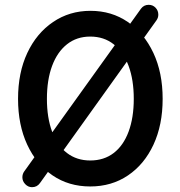

<svg xmlns="http://www.w3.org/2000/svg" viewBox="-20 -760 750 798"><path d="M355 15Q266 15 198.5 -31Q131 -77 93 -159Q55 -241 55 -349Q55 -458 93.5 -540Q132 -622 200.5 -668.5Q269 -715 356 -715Q444 -715 511.5 -668.5Q579 -622 617.5 -540Q656 -458 656 -349Q656 -241 618 -159Q580 -77 512 -31Q444 15 355 15ZM355 -93Q412 -93 452.5 -124Q493 -155 514.5 -213Q536 -271 536 -349Q536 -428 514.5 -486Q493 -544 452.5 -576Q412 -608 355 -608Q299 -608 258.5 -576Q218 -544 196.5 -486Q175 -428 175 -349Q175 -271 196.5 -213Q218 -155 258.5 -124Q299 -93 355 -93ZM113 18Q97 18 85 5.5Q73 -7 73 -23Q73 -37 81 -48L566 -724Q578 -740 598 -740Q615 -740 626.5 -728Q638 -716 638 -699Q638 -686 630 -675L146 1Q134 18 113 18Z"/></svg>

Font: National Park SemiBold
Style: Regular
Weight: 600
Designer: Andrea Herstowski, Ben Hoepner
Version: Version 1.009